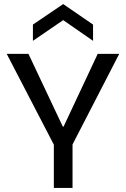

<svg xmlns="http://www.w3.org/2000/svg" viewBox="-20 -925 621 945"><path d="M245 0V-213L13 -660H120L289 -302H293L461 -660H567L337 -214V0ZM142 -724V-804L291 -905L438 -804V-724L291 -826Z"/></svg>

Font: Bricolage Grotesque 10pt
Style: Regular
Weight: 400
Designer: Mathieu Triay
Foundry: Atelier Triay
Version: Version 1.000; ttfautohint (v1.8.4.7-5d5b);gftools[0.9.32]